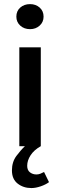

<svg xmlns="http://www.w3.org/2000/svg" viewBox="-20 -724 297 951"><path d="M135.7 207.5Q95.7 207.5 67.4 185.3Q39.1 163.1 39.1 120.1Q39.1 78.1 61.3 48.3Q83.5 18.6 103.5 0H75.7V-489.7H182.1V0Q148.4 19 131.6 44.9Q114.7 70.8 114.7 97.2Q114.7 119.1 128.4 129.6Q142.1 140.1 160.2 140.1Q170.4 140.1 179.7 136.5Q189 132.8 198.2 127.9L222.7 178.2Q206.5 190.4 181.4 199Q156.2 207.5 135.7 207.5ZM128.9 -579.6Q99.6 -579.6 80.3 -597.2Q61 -614.7 61 -641.6Q61 -669.4 80.3 -686.5Q99.6 -703.6 128.9 -703.6Q157.2 -703.6 176.5 -686.5Q195.8 -669.4 195.8 -641.6Q195.8 -614.7 176.5 -597.2Q157.2 -579.6 128.9 -579.6Z"/></svg>

Font: Varta Light
Style: Bold
Weight: 700
Version: Version 1.004